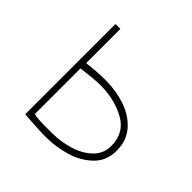

<svg xmlns="http://www.w3.org/2000/svg" viewBox="-137 -598 749 749"><g transform="rotate(45 237.5 -224.0)"><path d="M120 -287Q139 -290 168.5 -292Q198 -294 222 -294Q278 -294 329 -277Q380 -260 413 -223Q446 -186 446 -130Q446 -74 409.5 -38.5Q373 -3 320 12.5Q267 28 215 28Q168 28 93 22V-476H120ZM119 -5Q140 0 177 0Q214 0 220 0Q265 0 311 -13.5Q357 -27 387.5 -56Q418 -85 418 -128Q418 -200 358 -233Q298 -266 220 -266Q201 -266 171.5 -263Q142 -260 119 -257Z"/></g></svg>

Font: LINE Seed Sans KR Thin
Style: Regular
Weight: 250
Designer: LINE BX Design & Sandoll Inc & Dalton Maag Ltd
Foundry: Sandoll Inc.
Version: Version 1.000